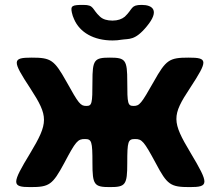

<svg xmlns="http://www.w3.org/2000/svg" viewBox="-20 -763 894 783"><path d="M615 -98C662 -9 675 0 754 0C833 0 833 -13 757 -140C681 -267 680 -291 755 -404C829 -517 828 -528 749 -528C670 -528 657 -519 607 -430C556 -340 549 -331 525 -331C501 -331 499 -340 499 -430C499 -519 492 -528 428 -528C364 -528 357 -519 357 -430C357 -340 355 -331 332 -331C308 -331 301 -340 251 -430C201 -519 188 -528 109 -528C29 -528 29 -516 104 -402C178 -288 178 -263 103 -138C27 -13 27 0 104 0C181 0 194 -9 242 -98C289 -187 297 -196 326 -196C354 -196 357 -187 357 -98C357 -9 364 0 428 0C492 0 499 -9 499 -98C499 -187 502 -196 531 -196C559 -196 567 -187 615 -98ZM439 -679C417 -679 400 -684 388 -695C354 -726 365 -743 320 -743C275 -743 267 -740 273 -712C275 -703 278 -693 282 -685C305 -631 362 -598 439 -598C452 -598 464 -599 475 -601C506 -606 530 -596 579 -656C632 -720 603 -743 558 -743C512 -743 523 -727 489 -695C477 -685 460 -679 439 -679Z"/></svg>

Font: Asimov Print
Style: A
Weight: 500
Designer: Google
Version: Version 2.000980: 2014